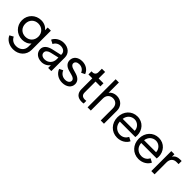

<svg xmlns="http://www.w3.org/2000/svg" viewBox="223 -2063 3601 3601"><g transform="rotate(45 2024.0 -262.5)"><path d="M475 -530C475 -530 559 -530 559 -530C559 -530 559 -22 559 -22C559 118 450 220 303 220C191 220 104 162 70 82C70 82 146 41 146 41C167 92 219 137 301 137C394 137 473 79 473 -22C473 -22 473 -104 473 -104C434 -55 370 -27 296 -27C152 -27 36 -139 36 -285C36 -433 151 -542 295 -542C373 -542 438 -510 475 -457C475 -457 475 -530 475 -530ZM300 -110C403 -110 473 -185 473 -285C473 -386 400 -459 299 -459C202 -459 127 -390 127 -285C127 -182 198 -110 300 -110Z M895 -542C1016 -542 1101 -467 1101 -359C1101 -359 1101 0 1101 0C1101 0 1017 0 1017 0C1017 0 1017 -74 1017 -74C981 -21 918 12 850 12C737 12 661 -54 661 -147C661 -225 724 -279 831 -303C831 -303 1015 -344 1015 -344C1015 -344 1015 -359 1015 -359C1015 -420 965 -460 895 -460C831 -460 781 -426 758 -374C758 -374 681 -414 681 -414C711 -486 797 -542 895 -542ZM855 -65C948 -65 1015 -135 1015 -228C1015 -228 1015 -274 1015 -274C1015 -274 851 -236 851 -236C791 -223 752 -190 752 -147C752 -97 792 -65 855 -65Z M1398 12C1294 12 1209 -43 1175 -133C1175 -133 1248 -169 1248 -169C1275 -102 1332 -67 1398 -67C1460 -67 1502 -99 1502 -143C1502 -181 1470 -202 1421 -216C1421 -216 1334 -240 1334 -240C1245 -265 1199 -316 1199 -388C1199 -480 1273 -542 1383 -542C1481 -542 1559 -491 1590 -408C1590 -408 1518 -373 1518 -373C1496 -430 1446 -463 1383 -463C1326 -463 1288 -435 1288 -393C1288 -357 1318 -333 1364 -319C1364 -319 1454 -292 1454 -292C1543 -266 1591 -214 1591 -143C1591 -51 1512 12 1398 12Z M1907 6C1800 6 1740 -55 1740 -162C1740 -162 1740 -448 1740 -448C1740 -448 1637 -448 1637 -448C1637 -448 1637 -530 1637 -530C1637 -530 1664 -530 1664 -530C1710 -530 1740 -561 1740 -608C1740 -608 1740 -702 1740 -702C1740 -702 1826 -702 1826 -702C1826 -702 1826 -530 1826 -530C1826 -530 1954 -530 1954 -530C1954 -530 1954 -448 1954 -448C1954 -448 1826 -448 1826 -448C1826 -448 1826 -162 1826 -162C1826 -128 1832 -66 1923 -66C1934 -66 1949 -67 1960 -69C1960 -69 1960 1 1960 1C1943 5 1922 6 1907 6Z M2299 -542C2414 -542 2497 -460 2497 -348C2497 -348 2497 0 2497 0C2497 0 2411 0 2411 0C2411 0 2411 -321 2411 -321C2411 -404 2360 -459 2280 -459C2201 -459 2148 -404 2148 -321C2148 -321 2148 0 2148 0C2148 0 2062 0 2062 0C2062 0 2062 -745 2062 -745C2062 -745 2148 -745 2148 -745C2148 -745 2148 -472 2148 -472C2180 -516 2235 -542 2299 -542Z M3094 -288C3094 -273 3093 -256 3090 -239C3090 -239 2679 -239 2679 -239C2683 -134 2762 -66 2855 -66C2930 -66 2979 -106 3007 -160C3007 -160 3082 -120 3082 -120C3049 -47 2963 12 2854 12C2702 12 2589 -106 2589 -266C2589 -426 2699 -542 2847 -542C2998 -542 3094 -423 3094 -288ZM2681 -313C2681 -313 2999 -313 2999 -313C2998 -401 2925 -466 2847 -466C2764 -466 2693 -409 2681 -313Z M3661 -288C3661 -273 3660 -256 3657 -239C3657 -239 3246 -239 3246 -239C3250 -134 3329 -66 3422 -66C3497 -66 3546 -106 3574 -160C3574 -160 3649 -120 3649 -120C3616 -47 3530 12 3421 12C3269 12 3156 -106 3156 -266C3156 -426 3266 -542 3414 -542C3565 -542 3661 -423 3661 -288ZM3248 -313C3248 -313 3566 -313 3566 -313C3565 -401 3492 -466 3414 -466C3331 -466 3260 -409 3248 -313Z M3979 -536C3979 -536 4022 -536 4022 -536C4022 -536 4022 -454 4022 -454C4022 -454 3966 -454 3966 -454C3890 -454 3839 -404 3839 -316C3839 -316 3839 0 3839 0C3839 0 3753 0 3753 0C3753 0 3753 -530 3753 -530C3753 -530 3836 -530 3836 -530C3836 -530 3836 -464 3836 -464C3864 -513 3915 -536 3979 -536Z"/></g></svg>

Font: Preevio_Regular
Style: Regular
Weight: 500
Designer: Gumpita Rahayu
Foundry: Tokotype Studio
Version: ""